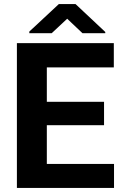

<svg xmlns="http://www.w3.org/2000/svg" viewBox="-20 -923 602 943"><path d="M491 -308V-423H210V-592H539V-711H63V0H540V-118H210V-308ZM497 -766 351 -903H269L124 -768V-760H234L310 -831L385 -760H497Z"/></svg>

Font: Asimov
Style: Regular
Weight: 500
Designer: Google
Version: Version 2.000980; 2014